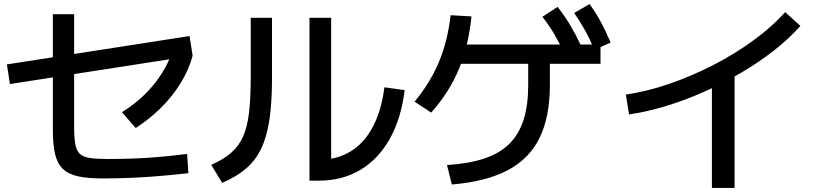

<svg xmlns="http://www.w3.org/2000/svg" viewBox="-20 -858 4040 948"><path d="M488 23Q413 23 365 12.5Q317 2 290 -24.5Q263 -51 252 -97Q241 -143 241 -215V-788H346V-235Q346 -180 351.5 -147.5Q357 -115 373.5 -99Q390 -83 423.5 -78Q457 -73 513 -73Q579 -73 644.5 -75.5Q710 -78 775 -84Q840 -90 904 -98L910 -3Q840 5 769 11Q698 17 627.5 20Q557 23 488 23ZM29 -443 14 -540 916 -680 931 -583ZM582 -304Q645 -343 694.5 -391.5Q744 -440 779.5 -496.5Q815 -553 834 -614L931 -583Q913 -515 873 -449.5Q833 -384 776 -327Q719 -270 650 -226Z M1508 34V-770H1615V-14L1553 -69Q1643 -69 1710.5 -110Q1778 -151 1820.5 -231Q1863 -311 1878 -427L1978 -413Q1961 -273 1904.5 -172.5Q1848 -72 1759 -19Q1670 34 1553 34ZM1023 -44Q1082 -70 1120 -102.5Q1158 -135 1179.5 -182.5Q1201 -230 1209.5 -301Q1218 -372 1218 -477V-770H1323V-470Q1323 -353 1310.5 -268.5Q1298 -184 1270 -125Q1242 -66 1194.5 -25.5Q1147 15 1077 45Z M2187 -43Q2295 -50 2371.5 -75.5Q2448 -101 2495.5 -148.5Q2543 -196 2565.5 -267.5Q2588 -339 2588 -438V-593H2695V-438Q2695 -281 2644 -177Q2593 -73 2486 -17Q2379 39 2211 53ZM2027 -356Q2104 -449 2147 -551.5Q2190 -654 2205 -783L2308 -777Q2293 -630 2245.5 -516Q2198 -402 2109 -302ZM2213 -543V-638H2945V-543ZM2766 -596Q2739 -652 2714 -694Q2689 -736 2658 -775L2733 -824Q2767 -781 2794 -736Q2821 -691 2846 -638ZM2915 -612Q2891 -668 2867 -711Q2843 -754 2815 -794L2891 -838Q2923 -794 2947.5 -748Q2972 -702 2995 -648Z M3070 -391Q3174 -406 3284.5 -444Q3395 -482 3502 -537Q3609 -592 3700.5 -659Q3792 -726 3857 -798L3932 -730Q3877 -668 3802.5 -609.5Q3728 -551 3640.5 -499.5Q3553 -448 3459 -406Q3365 -364 3270 -335Q3175 -306 3086 -293ZM3495 70V-503H3607V70Z"/></svg>

Font: M PLUS 1 Medium
Style: Regular
Weight: 500
Designer: Coji Morishita
Foundry: UNDERFOREST DESIGN
Version: Version 1.001